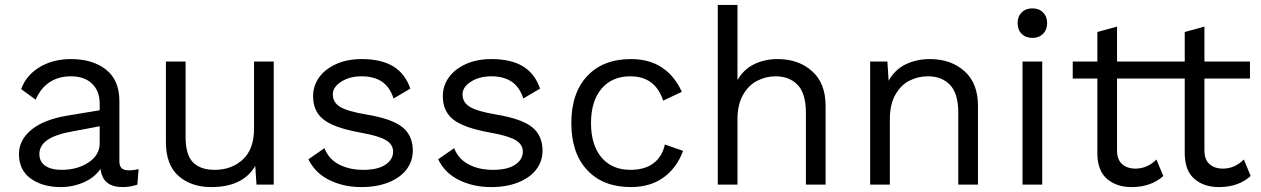

<svg xmlns="http://www.w3.org/2000/svg" viewBox="-20 -750 5121 780"><path d="M543 -63 538 0Q510 10 478 10Q439 10 416.5 -7Q394 -24 388 -64Q365 -29 320.5 -9.5Q276 10 227 10Q153 10 105 -24.5Q57 -59 57 -124Q57 -181 107 -222.5Q157 -264 252 -280L385 -302V-330Q385 -380 354 -410Q323 -440 268 -440Q218 -440 181.5 -416Q145 -392 125 -345L66 -388Q86 -444 140.5 -477Q195 -510 268 -510Q357 -510 411 -467Q465 -424 465 -340V-94Q465 -76 474 -67Q483 -58 503 -58Q523 -58 543 -63ZM385 -168V-237L273 -216Q206 -204 173 -181.5Q140 -159 140 -124Q140 -93 164 -76.5Q188 -60 231 -60Q294 -60 339.5 -90Q385 -120 385 -168Z M1092 -500V0H1022L1017 -76Q967 10 838 10Q757 10 705.5 -35Q654 -80 654 -173V-500H734V-194Q734 -121 764 -90.5Q794 -60 852 -60Q921 -60 966.5 -102Q1012 -144 1012 -228V-500Z M1233 -103 1298 -148Q1315 -104 1357 -82Q1399 -60 1456 -60Q1515 -60 1546 -81Q1577 -102 1577 -134Q1577 -163 1548 -180.5Q1519 -198 1446 -211Q1374 -224 1332 -242.5Q1290 -261 1271 -289.5Q1252 -318 1252 -360Q1252 -401 1276 -435Q1300 -469 1345 -489.5Q1390 -510 1449 -510Q1529 -510 1577.5 -480.5Q1626 -451 1647 -390L1579 -350Q1563 -398 1530.5 -419Q1498 -440 1449 -440Q1400 -440 1366 -418Q1332 -396 1332 -367Q1332 -334 1361.5 -316Q1391 -298 1467 -285Q1571 -268 1614 -234Q1657 -200 1657 -138Q1657 -95 1631.5 -61.5Q1606 -28 1558.5 -9Q1511 10 1448 10Q1376 10 1318 -18.5Q1260 -47 1233 -103Z M1760 -103 1825 -148Q1842 -104 1884 -82Q1926 -60 1983 -60Q2042 -60 2073 -81Q2104 -102 2104 -134Q2104 -163 2075 -180.5Q2046 -198 1973 -211Q1901 -224 1859 -242.5Q1817 -261 1798 -289.5Q1779 -318 1779 -360Q1779 -401 1803 -435Q1827 -469 1872 -489.5Q1917 -510 1976 -510Q2056 -510 2104.5 -480.5Q2153 -451 2174 -390L2106 -350Q2090 -398 2057.5 -419Q2025 -440 1976 -440Q1927 -440 1893 -418Q1859 -396 1859 -367Q1859 -334 1888.5 -316Q1918 -298 1994 -285Q2098 -268 2141 -234Q2184 -200 2184 -138Q2184 -95 2158.5 -61.5Q2133 -28 2085.5 -9Q2038 10 1975 10Q1903 10 1845 -18.5Q1787 -47 1760 -103Z M2750 -377 2674 -341Q2642 -440 2541 -440Q2466 -440 2423.5 -389.5Q2381 -339 2381 -250Q2381 -161 2423.5 -110.5Q2466 -60 2541 -60Q2599 -60 2634.5 -86.5Q2670 -113 2681 -163L2755 -137Q2729 -67 2675 -28.5Q2621 10 2543 10Q2430 10 2365.5 -59Q2301 -128 2301 -250Q2301 -372 2365.5 -441Q2430 -510 2543 -510Q2618 -510 2669.5 -475.5Q2721 -441 2750 -377Z M3334 -320V0H3254V-292Q3254 -370 3220.5 -405Q3187 -440 3131 -440Q3092 -440 3056.5 -422Q3021 -404 2998.5 -364.5Q2976 -325 2976 -265V0H2896V-730H2976V-425Q3001 -468 3043.5 -489Q3086 -510 3139 -510Q3224 -510 3279 -461Q3334 -412 3334 -320Z M3953 -320V0H3873V-292Q3873 -370 3839.5 -405Q3806 -440 3750 -440Q3710 -440 3675 -422.5Q3640 -405 3617.5 -365.5Q3595 -326 3595 -266V0H3515V-500H3585L3590 -422Q3615 -467 3659 -488.5Q3703 -510 3758 -510Q3843 -510 3898 -461Q3953 -412 3953 -320Z M4114 -656Q4114 -683 4130.5 -699.5Q4147 -716 4174 -716Q4201 -716 4217.5 -699.5Q4234 -683 4234 -656Q4234 -629 4217.5 -612.5Q4201 -596 4174 -596Q4147 -596 4130.5 -612.5Q4114 -629 4114 -656ZM4214 0H4134V-500H4214Z M4706 -35Q4656 10 4577 10Q4516 10 4477.5 -23Q4439 -56 4438 -124V-431H4338V-500H4438V-620L4518 -642V-500H4703V-431H4518V-138Q4518 -102 4538.5 -83.5Q4559 -65 4593 -65Q4641 -65 4678 -102Z M5061 -35Q5011 10 4932 10Q4871 10 4832.5 -23Q4794 -56 4793 -124V-431H4693V-500H4793V-620L4873 -642V-500H5058V-431H4873V-138Q4873 -102 4893.5 -83.5Q4914 -65 4948 -65Q4996 -65 5033 -102Z"/></svg>

Font: Work Sans
Style: Regular
Weight: 400
Designer: Wei Huang
Foundry: Wei Huang
Version: Version 1.500; ttfautohint (v1.6)